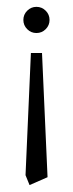

<svg xmlns="http://www.w3.org/2000/svg" viewBox="-20 -410 212 558"><path d="M59.1 -325.2Q47.9 -336.4 47.9 -352.1Q47.9 -367.7 59.1 -378.9Q70.3 -390.1 85.9 -390.1Q101.6 -390.1 112.8 -378.9Q124 -367.7 124 -352.1Q124 -336.4 112.8 -325.2Q101.6 -314 85.9 -314Q70.3 -314 59.1 -325.2ZM54.2 99.1 69.8 -255.9H102.1L118.2 105L65.9 127.9Z"/></svg>

Font: Gawaa
Style: Regular
Weight: 400
Designer: T. Christopher White
Version: Version 1.0